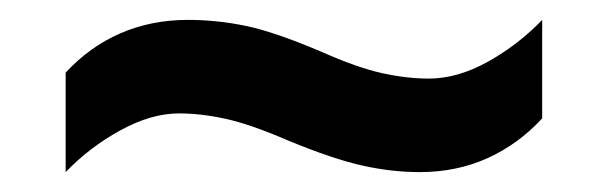

<svg xmlns="http://www.w3.org/2000/svg" viewBox="-20 -449 612 193"><path d="M269 -308Q232 -324 207 -329.5Q182 -335 160 -335Q132 -335 101 -318Q70 -301 46 -276V-376Q70 -402 101 -415.5Q132 -429 169 -429Q198 -429 227 -423Q256 -417 303 -397Q339 -381 364 -375.5Q389 -370 411 -370Q440 -370 470.5 -387Q501 -404 525 -429V-330Q501 -304 470 -290Q439 -276 402 -276Q374 -276 344.5 -282.5Q315 -289 269 -308Z"/></svg>

Font: Noto Sans Thai SemiBold
Style: Regular
Weight: 600
Version: Version 2.001